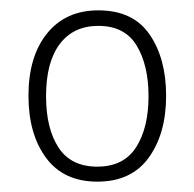

<svg xmlns="http://www.w3.org/2000/svg" viewBox="-20 -744 374 371"><path d="M301 -559Q301 -486 267.5 -439.5Q234 -393 168 -393Q103 -393 69 -439Q35 -485 35 -559Q35 -635 71 -679.5Q107 -724 170 -724Q237 -724 269 -677.5Q301 -631 301 -559ZM69 -558Q69 -496 93 -459Q117 -422 168 -422Q219 -422 243 -459.5Q267 -497 267 -558Q267 -618 244 -656Q221 -694 170 -694Q122 -694 95.5 -659Q69 -624 69 -558Z"/></svg>

Font: Noto Sans Hebrew SemiCondensed ExtraLight
Style: Regular
Weight: 200
Width: 4
Designer: Monotype Design Team
Foundry: Monotype Imaging Inc.
Version: Version 2.004; ttfautohint (v1.8.4.7-5d5b)